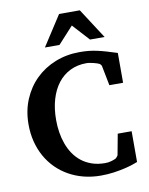

<svg xmlns="http://www.w3.org/2000/svg" viewBox="-99 -988 835 1077"><g transform="rotate(-10 318.0 -450.0)"><path d="M600.1 -23.9Q590.8 -20 571 -13.4Q551.3 -6.8 523.4 -0.2Q495.6 6.3 461.2 11.2Q426.8 16.1 388.2 16.1Q336.9 16.1 291 4.4Q245.1 -7.3 206.1 -29.3Q167 -51.3 135.7 -82.5Q104.5 -113.8 82.5 -153.1Q60.5 -192.4 48.8 -238.5Q37.1 -284.7 37.1 -335.9Q37.1 -414.1 64.2 -478.5Q91.3 -543 138.7 -589.4Q186 -635.7 250.5 -661.4Q314.9 -687 389.2 -687Q417.5 -687 440.9 -684.6Q464.4 -682.1 488 -677Q511.7 -671.9 538.3 -664.1Q564.9 -656.2 600.1 -645V-475.1H522L500 -586.9Q500 -589.4 496.1 -595Q492.2 -600.6 486.8 -603Q482.9 -605 474.9 -607.7Q466.8 -610.4 456.8 -612.8Q446.8 -615.2 436 -617.2Q425.3 -619.1 416 -619.1Q364.7 -619.1 323.5 -598.9Q282.2 -578.6 253.4 -541.3Q224.6 -503.9 209.2 -451.4Q193.8 -398.9 193.8 -334Q193.8 -298.8 199.2 -264.2Q204.6 -229.5 216.1 -197.8Q227.5 -166 245.8 -138.9Q264.2 -111.8 289.6 -91.8Q314.9 -71.8 348.4 -60.3Q381.8 -48.8 423.8 -48.8Q442.4 -48.8 458 -53.5Q473.6 -58.1 481.9 -62Q485.8 -63.5 491.7 -70.1Q497.6 -76.7 499 -81.1L521 -199.2H600.1ZM459.5 -746.1 372.6 -841.3 285.6 -746.1H202.6L313.5 -917.5H431.6L542.5 -746.1Z"/></g></svg>

Font: Charis SIL APac
Style: Bold
Weight: 700
Foundry: SIL International
Version: Version 5.000